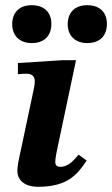

<svg xmlns="http://www.w3.org/2000/svg" viewBox="-20 -708 432 740"><path d="M129 12C246 11 280 -40 314 -89L283 -112C267 -94 246 -65 212 -65C200 -65 193 -71 193 -84C193 -98 199 -126 199 -126L273 -476H221L49 -465V-422C49 -422 64 -424 81 -424C108 -424 114 -409 114 -396C114 -381 110 -364 110 -364L63 -142C50 -83 47 -67 47 -50C47 -15 72 12 129 12ZM102 -542C152 -542 178 -571 178 -616C178 -659 152 -688 102 -688C54 -688 27 -659 27 -615C27 -571 55 -542 102 -542ZM316 -542C366 -542 392 -571 392 -616C392 -659 366 -688 316 -688C268 -688 241 -659 241 -615C241 -571 269 -542 316 -542Z"/></svg>

Font: STIX Two Text
Style: Bold Italic
Weight: 700
Italic angle: -12°
Designer: Ross Mills, John Hudson & Paul Hanslow, Tiro Typeworks Ltd; with prior portions MicroPress Inc. and Coen Hoffman, Elsevi
Foundry: Tiro Typeworks Ltd
Version: Version 2.13 b171